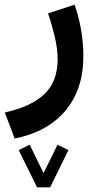

<svg xmlns="http://www.w3.org/2000/svg" viewBox="-39 -323 416 815"><path d="M118.2 472.2 40.5 314 86.9 291.5 146 411.6 205.1 291.5 251.5 314 173.8 472.2ZM23.4 265.1 -18.6 154.3Q92.3 130.4 148.9 76.9Q205.6 23.4 205.6 -71.8Q205.6 -115.2 193.4 -167Q181.2 -218.8 165 -266.1L277.3 -303.2Q295.9 -251.5 305.4 -194.8Q314.9 -138.2 314.9 -85.4Q314.9 56.6 238.5 147Q162.1 237.3 23.4 265.1Z"/></svg>

Font: Vazirmatn UI SemiBold
Style: Regular
Weight: 600
Designer: Saber Rastikerdar
Foundry: Saber Rastikerdar
Version: Version 33.003